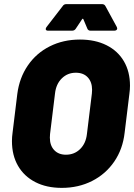

<svg xmlns="http://www.w3.org/2000/svg" viewBox="-20 -900 651 932"><path d="M38 -215Q38 -235 41 -256L64 -444Q74 -522 115 -582Q156 -642 221.5 -675Q287 -708 368 -708Q442 -708 497 -680.5Q552 -653 581.5 -602.5Q611 -552 611 -484Q611 -465 608 -444L585 -256Q576 -176 534.5 -115.5Q493 -55 427 -21.5Q361 12 280 12Q206 12 151.5 -16Q97 -44 67.5 -95Q38 -146 38 -215ZM402 -250 426 -446Q427 -452 427 -464Q427 -502 406 -524.5Q385 -547 348 -547Q308 -547 280 -519.5Q252 -492 247 -446L223 -250Q222 -244 222 -232Q222 -194 243 -171.5Q264 -149 300 -149Q341 -149 369 -176.5Q397 -204 402 -250ZM202 -759Q202 -764 206 -769L284 -870Q290 -880 302 -880H475Q487 -880 492 -870L547 -769Q549 -763 549 -762Q549 -757 545 -754Q541 -751 535 -751H420Q408 -751 404 -761L385 -806Q384 -809 381.5 -809Q379 -809 378 -806L348 -761Q342 -751 329 -751H214Q202 -751 202 -759Z"/></svg>

Font: Barlow Black
Style: Italic
Weight: 900
Italic angle: -7°
Designer: Jeremy Tribby
Foundry: Tribby Type
Version: Version 1.408